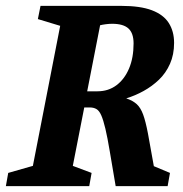

<svg xmlns="http://www.w3.org/2000/svg" viewBox="-36 -634 624 654"><path d="M-16 0 -8 -45 76 -69 169 -546 93 -569 102 -614H377Q442 -614 481.5 -599Q521 -584 539 -555.5Q557 -527 557 -488Q557 -448 543 -416.5Q529 -385 505.5 -362.5Q482 -340 453 -324Q424 -308 394 -299Q417 -291 430 -279Q443 -267 451.5 -244Q460 -221 468 -179Q476 -137 488 -68L543 -45L535 0H358Q346 -70 338 -118Q330 -166 323 -195.5Q316 -225 309 -241Q302 -257 292.5 -262.5Q283 -268 270 -268H251L212 -69L276 -45L268 0ZM261 -323H296Q333 -323 360.5 -343.5Q388 -364 403.5 -400.5Q419 -437 419 -486Q419 -521 401.5 -537Q384 -553 346 -553Q336 -553 324.5 -551.5Q313 -550 305 -548Z"/></svg>

Font: Manuale
Style: Bold Italic
Weight: 700
Italic angle: -11°
Version: Version 1.002